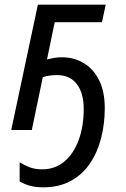

<svg xmlns="http://www.w3.org/2000/svg" viewBox="-20 -556 538 821"><path d="M165 245Q133 245 109 238.5Q85 232 64 220V138Q85 151 107.5 159.5Q130 168 160 168Q216 168 255.5 134.5Q295 101 316.5 42.5Q338 -16 338 -90Q338 -158 308.5 -196.5Q279 -235 223 -235Q208 -235 193 -233Q178 -231 163 -226L116 0H28L142 -536H432L416 -461H214L181 -302Q197 -306 212 -308.5Q227 -311 246 -311Q296 -311 337.5 -286.5Q379 -262 403.5 -213.5Q428 -165 428 -93Q428 -27 412.5 34Q397 95 365 142.5Q333 190 283 217.5Q233 245 165 245Z"/></svg>

Font: Noto Sans
Style: Italic
Weight: 400
Italic angle: -12°
Designer: Monotype Design Team
Foundry: Monotype Imaging Inc.
Version: Version 2.013; ttfautohint (v1.8.4.7-5d5b)